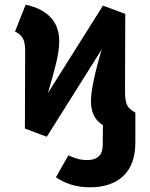

<svg xmlns="http://www.w3.org/2000/svg" viewBox="-20 -569 640 817"><path d="M555 -89H556V37Q556 131 505 179.5Q454 228 363 228Q318 228 281 216Q244 204 218 185L271 92Q293 102 310.5 107Q328 112 353 112Q383 112 400 96.5Q417 81 417 50L418 -36Q367 -68 367 -138Q367 -204 413 -359L179 13L86 -22L87 -353Q87 -388 77.5 -405.5Q68 -423 44 -435L89 -549Q157 -535 194.5 -496Q232 -457 232 -394Q232 -354 219 -301Q206 -248 184 -173L418 -545L513 -510L512 -179Q512 -138 521.5 -120.5Q531 -103 556 -90Z"/></svg>

Font: Fira Mono
Style: Bold
Weight: 700
Monospace: yes
Designer: Carrois Corporate & Edenspiekermann AG
Foundry: Carrois Corporate GbR & Edenspiekermann AG
Version: Version 3.206